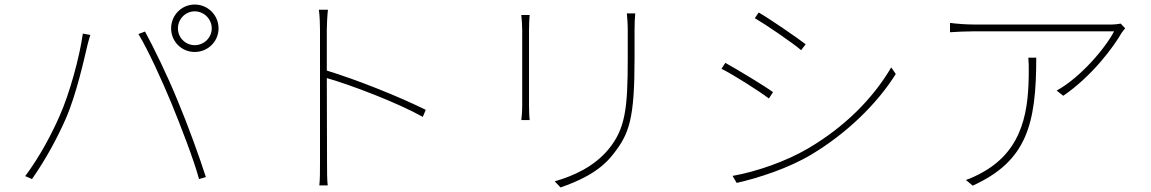

<svg xmlns="http://www.w3.org/2000/svg" viewBox="-20 -800 5070 846"><path d="M764 -675C764 -716 797 -750 838 -750C879 -750 913 -716 913 -675C913 -634 879 -601 838 -601C797 -601 764 -634 764 -675ZM734 -675C734 -617 780 -571 838 -571C896 -571 943 -617 943 -675C943 -733 896 -780 838 -780C780 -780 734 -733 734 -675ZM243 -290C209 -212 155 -109 91 -24L121 -11C181 -97 231 -189 269 -275C318 -387 352 -546 365 -600C370 -620 373 -630 378 -646L345 -652C331 -549 286 -386 243 -290ZM735 -346C778 -241 834 -96 857 -11L887 -20C861 -102 808 -249 763 -356C716 -471 656 -593 619 -661L590 -650C634 -577 693 -447 735 -346Z M1390 -81C1390 -46 1390 -8 1387 17H1424C1421 -8 1421 -46 1421 -81L1420 -456C1531 -424 1730 -348 1843 -285L1856 -316C1735 -376 1551 -449 1420 -489V-669C1420 -688 1422 -731 1425 -757H1385C1389 -730 1390 -690 1390 -669C1390 -586 1390 -116 1390 -81Z M2779 -741H2742C2744 -720 2746 -695 2746 -668C2746 -641 2746 -568 2746 -541C2746 -320 2735 -232 2661 -142C2598 -66 2508 -25 2424 -1L2450 26C2523 0 2620 -39 2683 -122C2753 -211 2776 -277 2776 -542C2776 -568 2776 -640 2776 -668C2776 -695 2777 -720 2779 -741ZM2314 -734H2277C2279 -719 2281 -684 2281 -667C2281 -651 2281 -365 2281 -337C2281 -309 2279 -284 2277 -271H2314C2312 -284 2311 -311 2311 -337C2311 -365 2311 -651 2311 -667C2311 -683 2312 -719 2314 -734Z M3323 -745 3306 -720C3357 -690 3470 -613 3510 -579L3530 -605C3495 -632 3375 -715 3323 -745ZM3208 -25 3226 6C3323 -16 3455 -59 3555 -119C3711 -212 3846 -344 3927 -474L3907 -503C3825 -364 3701 -240 3539 -145C3445 -90 3316 -44 3208 -25ZM3176 -523 3159 -497C3213 -470 3326 -398 3368 -366L3386 -394C3351 -420 3227 -495 3176 -523Z M4938 -675 4918 -696C4908 -694 4891 -692 4881 -692C4813 -692 4304 -692 4271 -692C4238 -692 4197 -695 4166 -699V-658C4197 -660 4238 -662 4271 -662C4303 -662 4810 -662 4889 -662C4850 -587 4740 -458 4636 -401L4665 -378C4794 -466 4889 -597 4922 -655C4927 -663 4933 -669 4938 -675ZM4546 -546H4511C4513 -526 4513 -508 4513 -491C4513 -322 4493 -143 4310 -41C4291 -30 4258 -14 4236 -7L4266 18C4504 -90 4546 -252 4546 -546Z"/></svg>

Font: Harano Aji Gothic TW ExtraLight
Style: Regular
Weight: 250
Foundry: Masamichi Hosoda
Version: HaranoAjiGothicTW-ExtraLight version 20230610;ttx 4.39.4